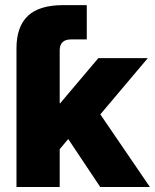

<svg xmlns="http://www.w3.org/2000/svg" viewBox="-20 -748 620 768"><path d="M45.9 0V-554.7Q45.9 -641.1 91.3 -684.3Q136.7 -727.5 232.9 -727.5H327.1V-590.3H264.2Q218.8 -590.3 218.8 -546.4V-335H220.7L373.5 -515.6H571.3L381.3 -290.5L579.6 0H380.9L252.9 -191.9L218.8 -151.4V0Z"/></svg>

Font: Inter Display Extra Bold
Style: Regular
Weight: 800
Designer: Rasmus Andersson
Foundry: rsms
Version: Version 4.000;git-4fc901f